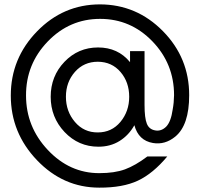

<svg xmlns="http://www.w3.org/2000/svg" viewBox="-20 -676 923 886"><path d="M431.2 -64.9Q495.1 -64.9 535.6 -113.3Q576.2 -162.1 576.2 -229.5Q576.2 -296.9 536.1 -343.8Q496.1 -390.6 431.6 -391.1Q367.2 -391.1 325.7 -344.2Q284.2 -296.9 284.2 -229.5Q284.2 -162.1 325.7 -113.3Q367.2 -64.5 431.2 -64.9ZM441.4 -655.8Q610.8 -655.3 731.9 -532.2Q853 -409.2 853 -236.8Q853 -98.1 788.6 -45.4Q741.2 -6.8 686 -16.1Q619.1 -27.3 600.1 -98.1Q574.2 -51.8 531.7 -25.4Q489.3 1 434.1 1Q342.3 1 277.8 -66.9Q213.9 -134.8 213.9 -229.5Q213.9 -324.2 277.3 -390.6Q340.8 -457 432.6 -457Q524.4 -457 580.1 -389.2V-439.9H647V-191.9Q647 -130.9 657.7 -105Q668 -79.1 696.3 -74.2Q724.6 -69.3 747.1 -91.8Q769 -114.7 776.9 -170.9Q782.7 -201.7 783.2 -236.8Q783.2 -381.8 683.1 -485.4Q583 -588.9 441.9 -588.9Q300.8 -588.9 200.2 -484.4Q99.6 -379.9 100.1 -235.4Q100.1 -90.8 200.7 16.1Q301.3 123 438 123Q508.8 123 556.6 105.5Q604.5 87.9 660.2 45.9H752Q686 125 616.2 157.7Q546.4 190.4 438 189.9Q272 189.9 150.9 63.5Q29.8 -63 29.8 -234.9Q29.8 -406.7 150.9 -531.2Q272 -655.8 441.4 -655.8Z"/></svg>

Font: Arcon-Regular
Style: Regular
Weight: 400
Designer: M. Zarth
Foundry: martin zarth - visuelle & digitale kommunikation
Version: Version 1.131;PS 001.131;hotconv 1.0.70;makeotf.lib2.5.58329